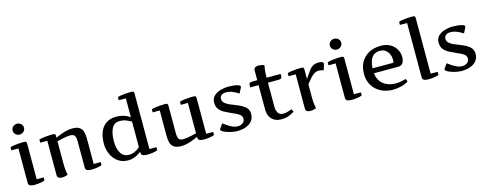

<svg xmlns="http://www.w3.org/2000/svg" viewBox="-28 -1489 5676 2246"><g transform="rotate(-15 2809.5 -365.5)"><path d="M106.4 -669.9Q106.4 -697.8 126.7 -716.8Q147 -735.8 175.3 -735.8Q204.1 -735.8 224.1 -716.8Q244.1 -697.8 244.1 -669.9Q244.1 -643.1 224.1 -624Q204.1 -605 175.3 -605Q147 -605 126.7 -624Q106.4 -643.1 106.4 -669.9ZM231.4 -48.8H316.4V-12.2Q299.8 -2.9 261.7 2.9Q223.6 8.8 188.5 8.8Q158.7 8.8 138.4 0.2Q118.2 -8.3 118.2 -38.1V-452.1H32.2V-488.8Q45.9 -495.1 73.2 -499.5Q100.6 -503.9 132.3 -506.3Q164.1 -508.8 189.5 -508.8Q209.5 -508.8 220.5 -505.6Q231.4 -502.4 231.4 -482.9Z M467.8 -451.2H381.8V-487.8Q395.5 -494.1 422.9 -498.5Q450.2 -502.9 481.9 -505.4Q513.7 -507.8 539.1 -507.8Q559.1 -507.8 570.1 -504.6Q581.1 -501.5 581.1 -481.9V-458Q590.8 -461.4 622.1 -475.3Q653.3 -489.3 697 -502.2Q740.7 -515.1 787.1 -515.1Q843.8 -515.1 872.6 -494.9Q901.4 -474.6 911.6 -439.7Q921.9 -404.8 921.9 -359.9V-48.8H1006.8V-12.2Q990.2 -2.9 952.1 2.9Q914.1 8.8 878.9 8.8Q849.1 8.8 829.1 0.2Q809.1 -8.3 809.1 -38.1V-350.1Q809.1 -399.4 795.9 -421.1Q782.7 -442.9 740.7 -442.9Q720.7 -442.9 694.6 -438.7Q668.5 -434.6 643.3 -429.2Q618.2 -423.8 600.8 -419.4Q583.5 -415 581.1 -414.1V-147Q581.1 -86.9 586.4 -53.7Q591.8 -20.5 594.7 -6.8Q581.5 0.5 561 4.6Q540.5 8.8 524.9 8.8Q500 8.8 483.9 -1.2Q467.8 -11.2 467.8 -38.1Z M1483.4 -692.9H1397.5V-730Q1411.1 -736.3 1438.5 -740.7Q1465.8 -745.1 1497.6 -747.6Q1529.3 -750 1554.7 -750Q1574.7 -750 1585.7 -746.8Q1596.7 -743.7 1596.7 -724.1V-48.8H1681.6V-12.2Q1665 -2.9 1627 2.9Q1588.9 8.8 1553.7 8.8Q1523.9 8.8 1503.7 0.2Q1483.4 -8.3 1483.4 -38.1V-45.9Q1477.1 -41.5 1455.3 -26.6Q1433.6 -11.7 1399.7 1.7Q1365.7 15.1 1322.3 15.1Q1253.9 15.1 1203.4 -20.8Q1152.8 -56.6 1125.2 -116.5Q1097.7 -176.3 1097.7 -248Q1097.7 -327.6 1121.8 -387.7Q1146 -447.8 1195.1 -481.4Q1244.1 -515.1 1318.4 -515.1Q1361.3 -515.1 1403.8 -503.2Q1446.3 -491.2 1483.4 -463.9ZM1483.4 -412.1Q1454.1 -427.7 1421.9 -441.4Q1389.6 -455.1 1342.3 -455.1Q1275.9 -455.1 1247.1 -396.2Q1218.3 -337.4 1218.3 -244.1Q1218.3 -149.9 1252.4 -97.4Q1286.6 -44.9 1348.6 -44.9Q1385.3 -44.9 1421.1 -60.8Q1457 -76.7 1483.4 -103Z M2085 -453.1V-490.2Q2098.6 -496.1 2126 -500.5Q2153.3 -504.9 2185.1 -507.3Q2216.8 -509.8 2242.2 -509.8Q2262.2 -509.8 2273.2 -506.6Q2284.2 -503.4 2284.2 -483.9V-48.8H2369.1V-12.2Q2352.5 -2.9 2314.5 2.9Q2276.4 8.8 2241.2 8.8Q2211.4 8.8 2191.2 0.2Q2170.9 -8.3 2170.9 -38.1V-42Q2170.9 -43 2152.6 -34.4Q2134.3 -25.9 2104.2 -14.2Q2074.2 -2.4 2038.8 6.3Q2003.4 15.1 1969.2 15.1Q1910.6 15.1 1880.9 -4.9Q1851.1 -24.9 1840.6 -60.1Q1830.1 -95.2 1830.1 -140.1V-453.1H1744.1V-490.2Q1757.8 -496.1 1785.2 -500.5Q1812.5 -504.9 1844 -507.3Q1875.5 -509.8 1900.9 -509.8Q1921.4 -509.8 1932.1 -506.6Q1942.9 -503.4 1942.9 -483.9V-149.9Q1942.9 -100.6 1956.1 -78.9Q1969.2 -57.1 2011.2 -57.1Q2029.8 -57.1 2056.9 -61.5Q2084 -65.9 2110.1 -71.5Q2136.2 -77.1 2153.8 -81.5Q2171.4 -85.9 2170.9 -85.9V-453.1Z M2496.6 -118.2Q2514.2 -105.5 2541.3 -86.4Q2568.4 -67.4 2601.3 -52.7Q2634.3 -38.1 2668.5 -38.1Q2700.7 -38.1 2726.1 -56.9Q2751.5 -75.7 2751.5 -109.9Q2751.5 -136.7 2730 -155Q2708.5 -173.3 2679.7 -186.3Q2650.9 -199.2 2628.4 -209Q2590.3 -226.1 2553.5 -245.6Q2516.6 -265.1 2492.4 -295.7Q2468.3 -326.2 2468.3 -376Q2468.3 -426.3 2500.2 -456.8Q2532.2 -487.3 2580.1 -501.2Q2627.9 -515.1 2676.3 -515.1Q2706.5 -515.1 2739.7 -511.5Q2772.9 -507.8 2796.1 -499.5Q2819.3 -491.2 2819.3 -477.1Q2819.3 -473.6 2816.4 -466.8L2783.2 -402.8Q2771 -411.1 2747.3 -424.1Q2723.6 -437 2694.1 -447.5Q2664.6 -458 2633.3 -458Q2599.6 -458 2578.1 -442.4Q2556.6 -426.8 2556.6 -397.9Q2556.6 -368.2 2578.1 -348.1Q2599.6 -328.1 2633.3 -313.2Q2667 -298.3 2704.6 -284.2Q2742.2 -270 2775.9 -251.7Q2809.6 -233.4 2831.1 -206.5Q2852.5 -179.7 2852.5 -139.2Q2852.5 -96.2 2834.2 -66.7Q2815.9 -37.1 2785.9 -19Q2755.9 -1 2719.7 7.1Q2683.6 15.1 2648.4 15.1Q2618.2 15.1 2584.5 8.5Q2550.8 2 2521.2 -8.3Q2491.7 -18.6 2473.1 -30Q2454.6 -41.5 2454.6 -51.8Q2454.6 -58.1 2457.5 -64Z M3338.4 -34.2Q3304.2 -13.2 3268.3 1Q3232.4 15.1 3177.7 15.1Q3106.4 15.1 3064.9 -27.3Q3023.4 -69.8 3023.4 -145V-439.9H2922.4V-461.9Q2922.4 -483.9 2931.9 -491.9Q2941.4 -500 2962.4 -500H3023.4V-616.2Q3023.4 -643.1 3039.6 -652.6Q3055.7 -662.1 3080.6 -662.1Q3096.2 -662.1 3116.7 -658.4Q3137.2 -654.8 3150.4 -647Q3147.5 -633.3 3142.1 -599.6Q3136.7 -565.9 3136.7 -500H3306.6V-479Q3306.6 -457.5 3297.1 -448.7Q3287.6 -439.9 3266.6 -439.9H3136.7V-153.8Q3136.7 -43 3217.8 -43Q3242.2 -43 3266.6 -49.8Q3291 -56.6 3307.1 -63Q3323.2 -69.3 3322.8 -67.9Z M3389.6 -486.8Q3403.3 -493.2 3430.7 -497.6Q3458 -502 3489.7 -504.4Q3521.5 -506.8 3546.9 -506.8Q3566.9 -506.8 3577.9 -503.7Q3588.9 -500.5 3588.9 -481V-363.8L3650.9 -452.1Q3694.8 -515.1 3767.6 -515.1Q3776.4 -515.1 3790.3 -513.4Q3804.2 -511.7 3815.4 -505.9Q3826.7 -500 3826.7 -487.8Q3826.7 -482.9 3825.7 -480L3804.7 -411.1Q3786.1 -417 3771.2 -419.4Q3756.3 -421.9 3743.7 -421.9Q3717.3 -421.9 3693.4 -407.2Q3669.4 -392.6 3649.4 -371.6Q3629.4 -350.6 3614 -330.3Q3598.6 -310.1 3588.9 -298.8V-147Q3588.9 -86.9 3594.2 -53.7Q3599.6 -20.5 3602.5 -6.8Q3589.4 0.5 3568.8 4.6Q3548.3 8.8 3532.7 8.8Q3507.8 8.8 3491.7 -1.2Q3475.6 -11.2 3475.6 -38.1V-450.2H3389.6Z M3948.2 -669.9Q3948.2 -697.8 3968.5 -716.8Q3988.8 -735.8 4017.1 -735.8Q4045.9 -735.8 4065.9 -716.8Q4085.9 -697.8 4085.9 -669.9Q4085.9 -643.1 4065.9 -624Q4045.9 -605 4017.1 -605Q3988.8 -605 3968.5 -624Q3948.2 -643.1 3948.2 -669.9ZM4073.2 -48.8H4158.2V-12.2Q4141.6 -2.9 4103.5 2.9Q4065.4 8.8 4030.3 8.8Q4000.5 8.8 3980.2 0.2Q3960 -8.3 3960 -38.1V-452.1H3874V-488.8Q3887.7 -495.1 3915 -499.5Q3942.4 -503.9 3974.1 -506.3Q4005.9 -508.8 4031.2 -508.8Q4051.3 -508.8 4062.3 -505.6Q4073.2 -502.4 4073.2 -482.9Z M4248 -250Q4248 -327.6 4281 -387.5Q4314 -447.3 4375.7 -481.2Q4437.5 -515.1 4523.9 -515.1Q4588.9 -515.1 4635.5 -488.3Q4682.1 -461.4 4707 -418Q4731.9 -374.5 4731.9 -324.2Q4731.9 -301.3 4726.1 -278.3Q4720.2 -255.4 4703.9 -240.2Q4687.5 -225.1 4654.8 -225.1H4362.8Q4372.6 -137.2 4432.1 -90.6Q4491.7 -43.9 4577.6 -43.9Q4637.7 -43.9 4702.6 -64.9L4718.8 -32.2Q4679.2 -5.4 4628.4 6.8Q4577.6 19 4528.8 19Q4475.1 19 4424.8 2.2Q4374.5 -14.6 4334.7 -48.3Q4294.9 -82 4271.5 -132.3Q4248 -182.6 4248 -250ZM4614.7 -285.2Q4617.7 -294.9 4618.7 -304.7Q4619.6 -314.5 4619.6 -325.2Q4619.6 -357.4 4605.7 -388.7Q4591.8 -419.9 4564.7 -440.4Q4537.6 -460.9 4498 -460.9Q4448.2 -460.9 4419.2 -436.3Q4390.1 -411.6 4377.2 -371.6Q4364.3 -331.5 4361.8 -285.2Z M5002.4 -48.8H5087.4V-12.2Q5070.8 -2.9 5032.7 2.9Q4994.6 8.8 4959.5 8.8Q4929.7 8.8 4909.7 0.2Q4889.6 -8.3 4889.6 -38.1V-692.9H4803.2V-730Q4816.9 -736.3 4844.5 -740.7Q4872.1 -745.1 4903.6 -747.6Q4935.1 -750 4960.4 -750Q4980.5 -750 4991.5 -746.8Q5002.4 -743.7 5002.4 -724.1Z M5214.4 -118.2Q5231.9 -105.5 5259 -86.4Q5286.1 -67.4 5319.1 -52.7Q5352.1 -38.1 5386.2 -38.1Q5418.5 -38.1 5443.8 -56.9Q5469.2 -75.7 5469.2 -109.9Q5469.2 -136.7 5447.8 -155Q5426.3 -173.3 5397.5 -186.3Q5368.7 -199.2 5346.2 -209Q5308.1 -226.1 5271.2 -245.6Q5234.4 -265.1 5210.2 -295.7Q5186 -326.2 5186 -376Q5186 -426.3 5218 -456.8Q5250 -487.3 5297.9 -501.2Q5345.7 -515.1 5394 -515.1Q5424.3 -515.1 5457.5 -511.5Q5490.7 -507.8 5513.9 -499.5Q5537.1 -491.2 5537.1 -477.1Q5537.1 -473.6 5534.2 -466.8L5501 -402.8Q5488.8 -411.1 5465.1 -424.1Q5441.4 -437 5411.9 -447.5Q5382.3 -458 5351.1 -458Q5317.4 -458 5295.9 -442.4Q5274.4 -426.8 5274.4 -397.9Q5274.4 -368.2 5295.9 -348.1Q5317.4 -328.1 5351.1 -313.2Q5384.8 -298.3 5422.4 -284.2Q5460 -270 5493.7 -251.7Q5527.3 -233.4 5548.8 -206.5Q5570.3 -179.7 5570.3 -139.2Q5570.3 -96.2 5552 -66.7Q5533.7 -37.1 5503.7 -19Q5473.6 -1 5437.5 7.1Q5401.4 15.1 5366.2 15.1Q5335.9 15.1 5302.2 8.5Q5268.6 2 5239 -8.3Q5209.5 -18.6 5190.9 -30Q5172.4 -41.5 5172.4 -51.8Q5172.4 -58.1 5175.3 -64Z"/></g></svg>

Font: Artifika
Style: Regular
Weight: 400
Designer: Yulya Zhdanova, Ivan Petrov | Cyreal.org
Foundry: Cyreal.org
Version: Version 1.102; ttfautohint (v1.8.4.7-5d5b)